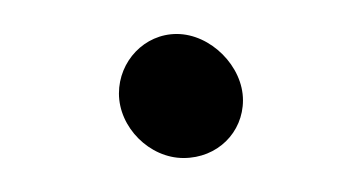

<svg xmlns="http://www.w3.org/2000/svg" viewBox="-20 -369 212 113"><path d="M50 -314C50 -294 68 -276 88 -276C108 -276 123 -291 123 -310C123 -330 104 -349 84 -349C65 -349 50 -333 50 -314Z"/></svg>

Font: Electronic
Style: Bd
Weight: 700
Version: Version 1.011